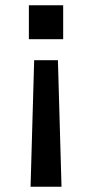

<svg xmlns="http://www.w3.org/2000/svg" viewBox="-20 -710 350 730"><path d="M89.8 -689.9H220.2V-561H89.8ZM109.9 -481H200.2L213.9 0H96.2Z"/></svg>

Font: HK Grotesk Legacy
Style: Bold
Weight: 700
Designer: Alfredo Marco Pradil
Foundry: Hanken Design Co.
Version: Version 2.022;PS 002.022;hotconv 1.0.88;makeotf.lib2.5.64775